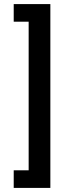

<svg xmlns="http://www.w3.org/2000/svg" viewBox="-20 -780 339 938"><path d="M226 -760V138H47V52H120V-674H47V-760Z"/></svg>

Font: IBM Plex Sans Condensed SemiBold
Style: Regular
Weight: 600
Width: 3
Designer: Mike Abbink, Paul van der Laan, Pieter van Rosmalen
Foundry: Bold Monday
Version: Version 1.3